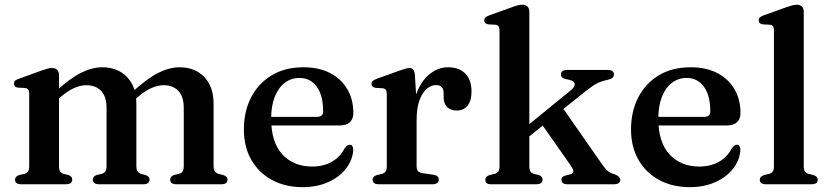

<svg xmlns="http://www.w3.org/2000/svg" viewBox="-20 -760 3424 792"><path d="M223.5 -450.5V-74.5Q223.5 -60 228 -53Q232.5 -46 242 -43L262.5 -38Q278 -32 278 -19.5Q278 0 252.5 0H67Q54 0 48 -5Q42 -10 42 -18.5Q42 -25.5 46.2 -30.2Q50.5 -35 59.5 -38L81.5 -43Q91 -46 95.8 -52.8Q100.5 -59.5 100.5 -74V-373Q100.5 -385 96.5 -390.2Q92.5 -395.5 84 -397L54 -398.5Q45 -400 41.2 -404.2Q37.5 -408.5 37.5 -414.5Q37.5 -422 42 -426.8Q46.5 -431.5 59 -435.5L147 -467.5Q164 -473.5 174.8 -476.5Q185.5 -479.5 194.5 -479.5Q209 -479.5 216.2 -471.5Q223.5 -463.5 223.5 -450.5ZM208.5 -342 187.5 -363.5 208 -381.5Q269.5 -437.5 315 -460Q360.5 -482.5 401.5 -482.5Q465.5 -482.5 504 -442.2Q542.5 -402 542.5 -333V-76Q542.5 -60.5 547.5 -53.2Q552.5 -46 562.5 -43L581.5 -37.5Q597 -32 597 -19.5Q597 0 572 0H388.5Q363 0 363 -19.5Q363 -32 378.5 -38L400 -43Q410 -46 414.8 -53.5Q419.5 -61 419.5 -76V-315Q419.5 -362 397 -385.2Q374.5 -408.5 336 -408.5Q312 -408.5 285.5 -396.8Q259 -385 229.5 -359.5ZM527.5 -342 506 -363.5 527 -381.5Q588.5 -437.5 634 -460Q679.5 -482.5 720.5 -482.5Q784.5 -482.5 822.8 -442.2Q861 -402 861 -333V-76Q861 -60.5 866.2 -53.2Q871.5 -46 881.5 -43L901 -38Q910 -35 914.2 -30.2Q918.5 -25.5 918.5 -18.5Q918.5 -10 912.8 -5Q907 0 894 0H707.5Q682 0 682 -19.5Q682 -32 697.5 -38L719 -43Q729 -46 733.5 -53.5Q738 -61 738 -76V-315Q738 -362 715.5 -385.2Q693 -408.5 655 -408.5Q631 -408.5 604.5 -396.8Q578 -385 548 -359.5Z M1437.5 -294Q1437.5 -269 1423 -255.8Q1408.5 -242.5 1381.5 -242.5H1065.5V-278H1288Q1313 -278 1313 -300Q1313 -366.5 1286.5 -402.5Q1260 -438.5 1215.5 -438.5Q1181 -438.5 1154.5 -418.2Q1128 -398 1113.2 -360.2Q1098.5 -322.5 1098.5 -271Q1098.5 -172.5 1145 -122.8Q1191.5 -73 1267.5 -73Q1314.5 -73 1349.2 -93Q1384 -113 1401 -147.5Q1408.5 -156.5 1413.2 -159.8Q1418 -163 1423.5 -163Q1430.5 -163 1434 -156.5Q1437.5 -150 1437 -141Q1434.5 -99.5 1407.2 -64.5Q1380 -29.5 1333.8 -8.8Q1287.5 12 1228.5 12Q1157 12 1102.2 -17.5Q1047.5 -47 1016.8 -100.5Q986 -154 986 -226Q986 -300.5 1015.8 -358.2Q1045.5 -416 1100.5 -449.2Q1155.5 -482.5 1232 -482.5Q1296 -482.5 1342 -458.5Q1388 -434.5 1412.8 -392Q1437.5 -349.5 1437.5 -294Z M1680.5 -263Q1680.5 -334.5 1701.5 -383.5Q1722.5 -432.5 1756 -457.5Q1789.5 -482.5 1827.5 -482.5Q1874 -482.5 1899.5 -456.5Q1925 -430.5 1925 -383Q1925 -343.5 1908.2 -323.8Q1891.5 -304 1865 -304Q1838.5 -304 1824.2 -318.5Q1810 -333 1810 -359V-376.5Q1809.5 -393 1802.2 -401Q1795 -409 1778 -409Q1758 -409 1739.8 -393.2Q1721.5 -377.5 1710 -345.5Q1698.5 -313.5 1698.5 -264ZM1691.5 -450.5 1698.5 -335V-74.5Q1698.5 -61 1704 -54.5Q1709.5 -48 1724 -45.5L1768 -39Q1779 -37.5 1784.5 -32.5Q1790 -27.5 1790 -19Q1790 -10 1783.5 -5Q1777 0 1764.5 0H1542Q1529 0 1523 -5Q1517 -10 1517 -18.5Q1517 -25.5 1521.2 -30.2Q1525.5 -35 1535 -38L1556.5 -43Q1566 -46 1570.8 -52.8Q1575.5 -59.5 1575.5 -74V-372Q1575.5 -384 1571.5 -389.2Q1567.5 -394.5 1559 -396L1529 -397.5Q1520 -399.5 1516.2 -403.5Q1512.5 -407.5 1512.5 -414Q1512.5 -421 1517.2 -425.8Q1522 -430.5 1534 -435L1620.5 -466Q1642.5 -474 1653 -476.8Q1663.5 -479.5 1669.5 -479.5Q1679.5 -479.5 1684.8 -472.8Q1690 -466 1691.5 -450.5Z M2004.5 0Q1992 0 1987 -5Q1982 -10 1982 -18.5Q1982 -25.5 1986.2 -30.2Q1990.5 -35 2000 -38L2021.5 -43Q2031 -46 2035.8 -52.8Q2040.5 -59.5 2040.5 -74V-634Q2040.5 -646 2036.5 -651.2Q2032.5 -656.5 2024 -658L1994 -659.5Q1985 -661.5 1981.2 -665.5Q1977.5 -669.5 1977.5 -676Q1977.5 -683 1982 -687.8Q1986.5 -692.5 1999 -697L2087 -728.5Q2104 -735 2114.8 -737.8Q2125.5 -740.5 2134.5 -740.5Q2149 -740.5 2156.2 -732.8Q2163.5 -725 2163.5 -711.5V-74.5Q2163.5 -60 2168 -53Q2172.5 -46 2182 -43L2202.5 -38Q2218 -32 2218 -19.5Q2218 0 2192.5 0ZM2125.5 -217 2335 -388Q2352.5 -402 2350.8 -413.8Q2349 -425.5 2329.5 -430.5L2310.5 -434.5Q2301 -437.5 2297.5 -441.8Q2294 -446 2294 -453Q2294 -462 2300.5 -466.8Q2307 -471.5 2318.5 -471.5H2488Q2499.5 -471.5 2506 -466.8Q2512.5 -462 2512.5 -453.5Q2512.5 -445 2507 -439.5Q2501.5 -434 2484 -430Q2459 -425 2440.2 -414.8Q2421.5 -404.5 2392 -381L2138.5 -177.5ZM2291 -329.5 2468 -76Q2481 -58.5 2490.5 -51.8Q2500 -45 2518 -40Q2528.5 -35.5 2533.5 -30Q2538.5 -24.5 2538.5 -17.5Q2538.5 -9.5 2532 -4.8Q2525.5 0 2514.5 0H2318.5Q2308 0 2302 -5Q2296 -10 2296 -18.5Q2296 -24.5 2299.5 -28.8Q2303 -33 2311 -35.5L2329 -40Q2344 -43.5 2345 -51.8Q2346 -60 2332 -80.5L2207.5 -258Z M3034.5 -294Q3034.5 -269 3020 -255.8Q3005.5 -242.5 2978.5 -242.5H2662.5V-278H2885Q2910 -278 2910 -300Q2910 -366.5 2883.5 -402.5Q2857 -438.5 2812.5 -438.5Q2778 -438.5 2751.5 -418.2Q2725 -398 2710.2 -360.2Q2695.5 -322.5 2695.5 -271Q2695.5 -172.5 2742 -122.8Q2788.5 -73 2864.5 -73Q2911.5 -73 2946.2 -93Q2981 -113 2998 -147.5Q3005.5 -156.5 3010.2 -159.8Q3015 -163 3020.5 -163Q3027.5 -163 3031 -156.5Q3034.5 -150 3034 -141Q3031.5 -99.5 3004.2 -64.5Q2977 -29.5 2930.8 -8.8Q2884.5 12 2825.5 12Q2754 12 2699.2 -17.5Q2644.5 -47 2613.8 -100.5Q2583 -154 2583 -226Q2583 -300.5 2612.8 -358.2Q2642.5 -416 2697.5 -449.2Q2752.5 -482.5 2829 -482.5Q2893 -482.5 2939 -458.5Q2985 -434.5 3009.8 -392Q3034.5 -349.5 3034.5 -294Z M3295.5 -711.5V-74.5Q3295.5 -60 3300.2 -53Q3305 -46 3314 -43L3335 -38Q3344.5 -35 3348.8 -30.2Q3353 -25.5 3353 -18.5Q3353 -10 3347 -5Q3341 0 3328 0H3139Q3126 0 3120 -5Q3114 -10 3114 -18.5Q3114 -25.5 3118.5 -30.2Q3123 -35 3132 -38L3153.5 -43Q3163 -46 3167.8 -52.8Q3172.5 -59.5 3172.5 -74V-634Q3172.5 -646 3168.8 -651.2Q3165 -656.5 3156 -658L3126 -659.5Q3117 -661.5 3113.2 -665.5Q3109.5 -669.5 3109.5 -676Q3109.5 -683 3114 -687.8Q3118.5 -692.5 3131 -697L3219 -728.5Q3237 -735 3247.5 -737.8Q3258 -740.5 3266 -740.5Q3280.5 -740.5 3288 -732.8Q3295.5 -725 3295.5 -711.5Z"/></svg>

Font: Fraunces Medium
Style: Regular
Weight: 500
Version: Version 1.000;[b76b70a41]